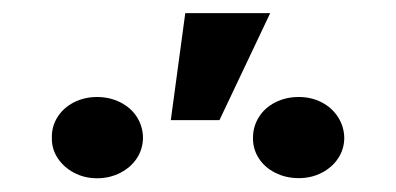

<svg xmlns="http://www.w3.org/2000/svg" viewBox="-20 -855 594 288"><path d="M257.9 -835.3H385.3L309.2 -674.8H236.2ZM125.7 -709.5Q144.7 -709.5 160.7 -701.4Q176.6 -693.3 185.5 -679.3Q194.3 -665.2 194.5 -648.4Q194.3 -631.6 185.5 -617.9Q176.6 -604.2 160.7 -595.9Q144.7 -587.6 125.7 -587.6Q106.7 -587.6 91 -595.9Q75.4 -604.2 66.4 -618Q57.4 -631.8 57.8 -648.4Q57.4 -665.2 66.2 -679.3Q75 -693.3 90.7 -701.4Q106.5 -709.5 125.7 -709.5ZM428.3 -709.5Q447.1 -709.5 462.7 -701.4Q478.2 -693.3 487.2 -679.1Q496.2 -664.9 496.4 -647.8Q496.2 -631.1 487.2 -617.5Q478.2 -603.9 462.7 -595.9Q447.1 -587.8 428.3 -587.8Q408.6 -587.8 392.8 -595.9Q376.9 -603.9 368.1 -617.7Q359.3 -631.5 359.5 -647.8Q359.3 -664.7 368.1 -679Q376.9 -693.3 392.8 -701.4Q408.6 -709.5 428.3 -709.5Z"/></svg>

Font: Pretendard Variable
Style: Regular
Weight: 400
Designer: Base glyphs from Inter by Rasmus Andersson; Hangul glyphs from Noto Sans CJK(Source Han Sans) by Jang Soo-young and Kang
Foundry: Kil Hyung-jin
Version: Version 1.100;FEAKit 1.0